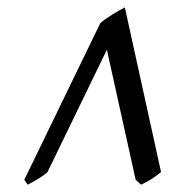

<svg xmlns="http://www.w3.org/2000/svg" viewBox="-20 -777 498 521"><path d="M417 -310.1Q403.3 -298.8 391.4 -291.3Q379.4 -283.7 362.8 -275.9L348.1 -289.1L270 -642.1L108.9 -310.1Q103.5 -305.2 96.2 -300Q88.9 -294.9 81.3 -290.3Q73.7 -285.6 66.9 -282Q60.1 -278.3 55.2 -275.9L45.9 -289.1L252 -713.9Q258.3 -719.7 267.1 -725.8Q275.9 -731.9 285.2 -737.8Q294.4 -743.7 303.2 -748.5Q312 -753.4 318.8 -756.8Z"/></svg>

Font: Gentium Plus Am
Style: Italic
Weight: 400
Italic angle: -8°
Designer: J. Victor Gaultney, Annie Olsen, Iska Routamaa, Becca Hirsbrunner
Foundry: SIL International
Version: Version 5.000